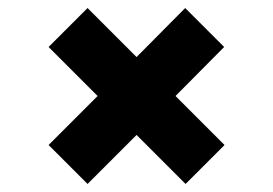

<svg xmlns="http://www.w3.org/2000/svg" viewBox="-20 -537 680 478"><path d="M320 -201 198 -79 101 -176 223 -298 101 -420 198 -517 320 -395 441 -517 538 -420 417 -298 539 -176 442 -79Z"/></svg>

Font: Oak Sans Black
Style: Regular
Weight: 900
Designer: Erik Kennedy, Walven
Foundry: Erik Kennedy, Walven
Version: Version 1.000